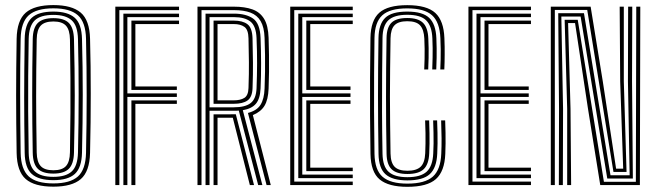

<svg xmlns="http://www.w3.org/2000/svg" viewBox="-20 -722 2571 749"><path d="M188.3 6.2Q114.4 6.2 80.3 -23.6Q46.2 -53.4 44.9 -125.4Q43.9 -187.2 43.4 -242Q42.9 -296.9 42.9 -349.3Q42.9 -401.8 43.4 -455.9Q43.9 -510 44.9 -570.6Q46.2 -642.8 80.4 -672.5Q114.6 -702.2 188.3 -702.2Q260.3 -702.2 294.9 -672.8Q329.5 -643.4 331.3 -570.6Q332.7 -517.8 333.4 -464.6Q334 -411.4 334 -356.6Q334 -301.7 333.4 -244.2Q332.7 -186.7 331.3 -125.4Q329.5 -52.8 295.1 -23.3Q260.7 6.2 188.3 6.2ZM188.3 -6.5Q253.7 -6.5 284 -33.6Q314.2 -60.8 315.6 -125.8Q316.9 -183.9 317.5 -239.7Q318.1 -295.5 318.1 -350.2Q318.1 -404.9 317.5 -459.5Q317 -514.1 315.6 -570.2Q314.2 -635.5 283.8 -662.5Q253.3 -689.5 188.3 -689.5Q122.4 -689.5 92.1 -662.4Q61.8 -635.2 60.6 -570.2Q59.5 -517.6 59 -465.8Q58.5 -413.9 58.6 -360.2Q58.6 -306.6 59.1 -248.5Q59.6 -190.5 60.6 -125.8Q61.8 -62 91.6 -34.2Q121.3 -6.5 188.3 -6.5ZM188.3 -19.2Q130.3 -19.2 103.7 -43.6Q77.2 -67.9 76.3 -125.6Q75.3 -185 74.8 -237.5Q74.3 -289.9 74.3 -341.3Q74.3 -392.7 74.8 -448.5Q75.3 -504.2 76.3 -570.2Q77.2 -628 103.7 -652.4Q130.2 -676.8 188.3 -676.8Q244.4 -676.8 271.4 -652.8Q298.5 -628.9 299.9 -569.9Q301.4 -514 302.1 -460.3Q302.8 -406.5 302.8 -352.6Q302.7 -298.7 302 -242.7Q301.3 -186.6 299.9 -126.2Q298.5 -67.7 271.9 -43.5Q245.3 -19.2 188.3 -19.2ZM188.3 -32.1Q237.3 -32.1 260.1 -53.5Q282.9 -74.9 284.2 -126.6Q285.6 -187.3 286.2 -243.7Q286.8 -300.1 286.8 -354Q286.8 -407.9 286.2 -461.3Q285.6 -514.7 284.2 -569.4Q283 -621.8 259.7 -642.8Q236.4 -663.9 188.3 -663.9Q137.2 -663.9 115 -641.9Q92.9 -619.8 91.9 -569.8Q90.6 -493.1 90 -425.7Q89.4 -358.3 89.9 -286.7Q90.4 -215 91.9 -126Q92.9 -75.9 115.3 -54Q137.7 -32.1 188.3 -32.1ZM188.3 -44.8Q146.1 -44.8 127.3 -63.8Q108.5 -82.7 107.7 -126.2Q106.7 -185.4 106.1 -240.9Q105.6 -296.4 105.6 -350.5Q105.6 -404.6 106.1 -458.9Q106.6 -513.1 107.7 -569.8Q108.5 -613.4 127.4 -632.3Q146.3 -651.2 188.3 -651.2Q230.4 -651.2 248.9 -632.1Q267.4 -613 268.6 -569Q270 -508.1 270.8 -454.5Q271.6 -400.9 271.6 -349.2Q271.6 -297.5 270.8 -243.3Q270 -189 268.6 -126.8Q267.6 -82.3 248.5 -63.6Q229.4 -44.8 188.3 -44.8ZM188.3 -57.8Q222.2 -57.8 237.2 -74Q252.3 -90.3 252.9 -128.1Q254.4 -211.5 254.8 -280.6Q255.2 -349.7 254.8 -418.1Q254.4 -486.5 252.9 -567.9Q252.3 -605.6 237.2 -621.9Q222.2 -638.2 188.3 -638.2Q154.4 -638.2 139.1 -622.2Q123.9 -606.3 123.2 -568.8Q122 -504.3 121.5 -450.1Q121 -396 121 -345.4Q121 -294.8 121.6 -242Q122.2 -189.1 123.2 -127.1Q123.9 -90.2 138.9 -74Q153.8 -57.8 188.3 -57.8Z M429.9 0V-696H678.4V-682.5H445.6V0ZM492.6 0V-330.4H669.9V-316.7H508.1V0ZM461.3 0V-668.8H678.4V-655.2H476.9V-357.6H669.9V-343.9H476.9V0ZM492.6 -371.1V-641.6H678.4V-628.1H508.1V-384.8H669.9V-371.1Z M750.4 0V-696H892.6Q934.8 -696 964.4 -685.5Q994.1 -675 1010.2 -648.6Q1026.3 -622.3 1027.8 -574.8Q1029 -540.1 1029.4 -507.3Q1029.9 -474.5 1029.5 -442.1Q1029.2 -409.7 1027.8 -376Q1026.2 -333.4 1012 -309.6Q997.8 -285.9 966.4 -273L1036.3 0H1019.9L947.2 -281.4Q982 -290.4 996.3 -313.1Q1010.6 -335.9 1012.1 -376.4Q1013.5 -410.1 1013.9 -442.6Q1014.4 -475 1013.9 -507.6Q1013.5 -540.2 1012.1 -574.4Q1010.7 -615.8 996.9 -639.4Q983.1 -663 957 -672.8Q931 -682.5 892.6 -682.5H766.1V0ZM813.1 0V-276.1H878.2Q883.8 -276.1 889.2 -276.2Q894.6 -276.3 899.9 -276.3L971 0H954.7L888.2 -262.6Q885.9 -262.6 883.5 -262.6Q881.1 -262.6 878.6 -262.6H828.6V0ZM781.8 0V-668.8H892.6Q940 -668.8 967.2 -649.7Q994.4 -630.6 996.5 -573.8Q998.3 -524.7 998.5 -475.4Q998.7 -426.1 996.5 -377.1Q994.7 -336.9 978.4 -317.5Q962.2 -298.1 927.2 -292.1L1003.5 0H987.2L911.5 -290.6Q906.6 -290.1 901.5 -290Q896.3 -289.9 892 -289.9H797.4V0ZM797.4 -303.4H892Q936.3 -303.4 957.6 -319.7Q979 -336 980.8 -377.5Q982.8 -429 982.9 -475.1Q983 -521.2 980.8 -573.2Q978.9 -620.8 956.8 -638Q934.6 -655.2 892.6 -655.2H797.4ZM813.1 -317.1V-641.6H892.6Q926.3 -641.6 945.1 -627.7Q963.9 -613.7 965.1 -572.9Q966.4 -521.6 966.8 -477.7Q967.2 -433.9 965.2 -378Q963.9 -343.1 945.6 -330.1Q927.4 -317.1 892 -317.1ZM828.6 -330.6H892Q917.7 -330.6 933.1 -340Q948.5 -349.4 949.4 -378.7Q951.5 -437.1 951 -479.8Q950.6 -522.5 949.4 -572.5Q948.7 -606.3 933.4 -617.2Q918.1 -628.1 892.6 -628.1H828.6Z M1112.2 0V-696H1356.1V-682.5H1127.9V-13.5H1356.1V0ZM1174.9 -54.4V-330.4H1347.3V-316.7H1190.3V-67.9H1356.1V-54.4ZM1143.6 -27.2V-668.8H1356.1V-655.2H1159.2V-357.6H1347.3V-343.9H1159.2V-40.8H1356.1V-27.2ZM1174.9 -371.1V-641.6H1356.1V-628.1H1190.3V-384.8H1347.3V-371.1Z M1569.2 6.8Q1495.6 6.8 1461 -22.1Q1426.5 -51 1425.3 -121.5Q1424 -200 1423.6 -272Q1423.2 -344 1423.6 -417.6Q1424 -491.1 1425.2 -574.3Q1426.4 -642.7 1459.6 -672.3Q1492.8 -701.9 1568.6 -701.9Q1645.2 -701.9 1678.2 -671.5Q1711.1 -641.2 1713.6 -573.5Q1714.3 -555.8 1714.6 -540Q1714.9 -524.1 1714.7 -509.2Q1714.6 -494.3 1714.3 -479.9Q1713.9 -465.6 1713.3 -451.1H1697.6Q1698.5 -470 1699 -489.6Q1699.5 -509.2 1699.3 -529.9Q1699.1 -550.6 1698 -572.7Q1695.5 -635.5 1665.5 -662.4Q1635.5 -689.3 1568.6 -689.3Q1500.9 -689.3 1471.3 -662.3Q1441.8 -635.3 1440.9 -573.9Q1439.9 -504.7 1439.4 -434.4Q1438.9 -364.1 1439.2 -287.5Q1439.4 -210.9 1440.9 -121.9Q1442.1 -58.2 1472.8 -32Q1503.5 -5.7 1569.2 -5.7Q1637.8 -5.7 1668.4 -32.9Q1698.9 -60.1 1701.4 -122.1Q1702.8 -151.8 1702.6 -183Q1702.4 -214.1 1700.9 -252.4H1716.6Q1717.6 -227 1718 -204.8Q1718.5 -182.6 1718.2 -162.2Q1718 -141.9 1717.1 -121.5Q1714.4 -53.6 1680.5 -23.4Q1646.7 6.8 1569.2 6.8ZM1569.2 -18.3Q1511.1 -18.3 1484.3 -41.9Q1457.5 -65.5 1456.6 -121.9Q1455.6 -183.5 1455.1 -238.9Q1454.6 -294.2 1454.6 -347.7Q1454.6 -401.2 1455.1 -456.7Q1455.6 -512.2 1456.5 -573.9Q1457.4 -627.6 1482.5 -652.2Q1507.6 -676.8 1568.6 -676.8Q1628.8 -676.8 1654.5 -652.1Q1680.2 -627.4 1682.3 -572.7Q1683.1 -551.4 1683.4 -533.6Q1683.7 -515.8 1683.3 -496.4Q1683 -477.1 1681.9 -451.1H1666.2Q1667.3 -477.8 1667.6 -497.3Q1668 -516.9 1667.8 -534.5Q1667.5 -552.1 1666.7 -572.2Q1664.9 -620 1643 -642.1Q1621.1 -664.3 1568.6 -664.3Q1517.7 -664.3 1495.3 -643.2Q1472.8 -622.2 1472.2 -573.5Q1471.3 -505.7 1470.7 -434Q1470 -362.3 1470.3 -284.9Q1470.6 -207.5 1472.2 -122.4Q1473.1 -72.4 1496.2 -51.6Q1519.4 -30.8 1569.2 -30.8Q1620.8 -30.8 1644.3 -52.2Q1667.8 -73.7 1670.1 -123.2Q1671.2 -142 1671.4 -162.2Q1671.5 -182.3 1671.1 -204.8Q1670.7 -227.3 1669.7 -252.4H1685.2Q1686.3 -225.3 1686.7 -203.4Q1687.1 -181.5 1686.9 -162.1Q1686.6 -142.8 1685.7 -122.7Q1683.4 -67.4 1656.7 -42.8Q1629.9 -18.3 1569.2 -18.3ZM1569.2 -43.3Q1526.7 -43.3 1507.8 -61.7Q1488.8 -80 1488 -122.3Q1486.9 -180.1 1486.4 -234.9Q1485.9 -289.7 1485.9 -344.1Q1485.9 -398.5 1486.4 -455.3Q1486.9 -512.1 1487.9 -573.6Q1488.5 -615.2 1507.3 -633.5Q1526 -651.7 1568.6 -651.7Q1611.2 -651.7 1630.2 -632.9Q1649.2 -614.2 1650.9 -571.6Q1651.8 -553 1652.1 -534.5Q1652.4 -516.1 1652 -495.8Q1651.6 -475.4 1650.5 -451.1H1634.9Q1636 -472.3 1636.3 -492.1Q1636.7 -511.9 1636.5 -531.6Q1636.4 -551.3 1635.3 -571.6Q1633.7 -606.3 1619 -622.8Q1604.3 -639.2 1568.6 -639.2Q1534.6 -639.2 1519.4 -623.8Q1504.2 -608.5 1503.5 -572.7Q1502.5 -510.6 1501.9 -454.8Q1501.2 -399.1 1501.2 -345.7Q1501.2 -292.4 1501.9 -237.7Q1502.5 -183 1503.5 -123.1Q1504.2 -86.8 1519.6 -71.3Q1535 -55.9 1569.2 -55.9Q1604.8 -55.9 1621 -71.6Q1637.2 -87.3 1638.8 -123.9Q1639.7 -143.2 1639.9 -162Q1640.2 -180.8 1639.9 -202.6Q1639.6 -224.4 1638.4 -252.4H1654.1Q1655.1 -223.6 1655.5 -202Q1655.8 -180.4 1655.6 -161.9Q1655.3 -143.4 1654.4 -123.8Q1652.7 -81.1 1633 -62.2Q1613.4 -43.3 1569.2 -43.3Z M1807.4 0V-696H2051.3V-682.5H1823.1V-13.5H2051.3V0ZM1870.1 -54.4V-330.4H2042.6V-316.7H1885.6V-67.9H2051.3V-54.4ZM1838.8 -27.2V-668.8H2051.3V-655.2H1854.4V-357.6H2042.6V-343.9H1854.4V-40.8H2051.3V-27.2ZM1870.1 -371.1V-641.6H2051.3V-628.1H1885.6V-384.8H2042.6V-371.1Z M2128.7 0V-696H2284.1L2331.7 -403.3L2383.4 -64H2411.1L2399.4 -404.5L2397.4 -696H2413.5V-404.5L2424.2 -51.3H2373.1L2270.8 -683.3H2144.4V0ZM2160.1 0 2160.8 -297.4 2157.7 -670.4H2258.1L2361.5 -38.4H2436.3L2429.6 -404.5L2430.4 -696H2446.5L2445.6 -404.5L2448.8 -25.6H2349L2245 -657.6H2169.8L2176.5 -297.4L2175.7 0ZM2192.6 0V-297.4L2182.7 -644.7H2233.8L2335.9 -12.7H2460.5L2462.1 -696H2477.8L2476.2 0H2321.6L2273.4 -300.1L2223.3 -632H2196.2L2205.6 -297.4L2208 0Z"/></svg>

Font: Big Shoulders Inline Text SC Thin
Style: Regular
Weight: 100
Designer: Patric King
Foundry: XO Type Co
Version: Version 2.002